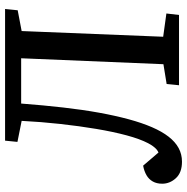

<svg xmlns="http://www.w3.org/2000/svg" viewBox="-10 -734 755 776"><g transform="rotate(-90 368.0 -345.5)"><path d="M521 -638H338Q331 -547 322 -468Q313 -389 301 -323Q289 -257 274.5 -203.5Q260 -150 242.5 -109.5Q225 -69 204 -42Q183 -15 158 -1.5Q133 12 103 12Q59 12 36.5 -12.5Q14 -37 14 -68Q14 -90 23 -106Q32 -122 48.5 -131.5Q65 -141 87 -145L140 -83Q160 -91 177.5 -124.5Q195 -158 209.5 -212Q224 -266 235.5 -334.5Q247 -403 255.5 -480Q264 -557 268 -636L183 -653L188 -703H720L715 -652L631 -636L608 -64L702 -51L696 0H412L417 -50L497 -63Z"/></g></svg>

Font: Literata 18pt Medium
Style: Italic
Weight: 500
Italic angle: -2°
Designer: Latin by Veronika Burian and Jose Scaglione. Greek by Irene Vlachou. Cyrillic by Vera Evstafieva
Foundry: TypeTogether
Version: Version 3.103;gftools[0.9.29]